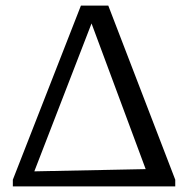

<svg xmlns="http://www.w3.org/2000/svg" viewBox="-20 -668 674 688"><path d="M368 -648 608 -24V0H26V-24L270 -648ZM103 -54 502 -62 308 -584Z"/></svg>

Font: Piazzolla SC
Style: Regular
Weight: 400
Designer: Juan Pablo del Peral
Foundry: Huerta Tipografica
Version: Version 1.330